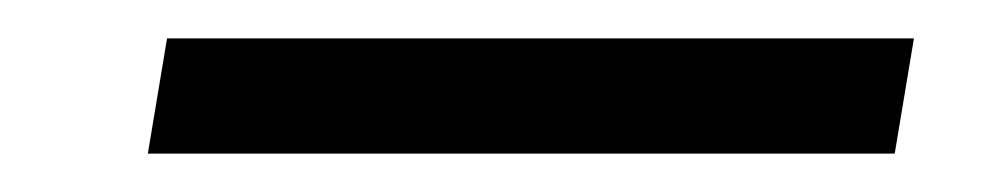

<svg xmlns="http://www.w3.org/2000/svg" viewBox="-20 -341 513 100"><path d="M57 -261 67 -321H456L446 -261Z"/></svg>

Font: DM Sans 36pt Light
Style: Italic
Weight: 300
Italic angle: -10°
Designer: Colophon Foundry, Jonny Pinhorn
Foundry: Colophon Foundry
Version: Version 4.004;gftools[0.9.30]